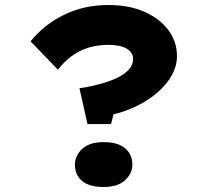

<svg xmlns="http://www.w3.org/2000/svg" viewBox="-20 -735 830 766"><path d="M329 -240 297 -383Q321 -386 349.5 -392.5Q378 -399 406 -408Q434 -417 458 -430Q482 -443 496.5 -460.5Q511 -478 511 -499Q511 -520 496.5 -533Q482 -546 459.5 -551Q437 -556 413 -556Q349 -556 299.5 -531.5Q250 -507 211 -457L102 -570Q156 -637 235.5 -676Q315 -715 413 -715Q494 -715 555 -688.5Q616 -662 651 -616Q686 -570 686 -511Q686 -472 665.5 -435Q645 -398 610 -367.5Q575 -337 529.5 -314Q484 -291 433 -279L423 -240ZM279 -78Q279 -114 308 -141Q337 -168 393 -168Q450 -168 479 -143.5Q508 -119 508 -78Q508 -43 479 -16Q450 11 393 11Q336 11 307.5 -13Q279 -37 279 -78Z"/></svg>

Font: Lexend Tera
Style: Bold
Weight: 700
Designer: Bonnie Shaver-Troup, Thomas Jockin
Foundry: Lexend
Version: Version 1.007